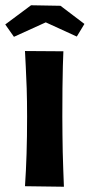

<svg xmlns="http://www.w3.org/2000/svg" viewBox="-52 -710 341 730"><path d="M191 0 43 -2Q45 -32 46.5 -62.5Q48 -93 49 -125Q50 -157 50.5 -192.5Q51 -228 51 -267Q51 -327 49.5 -374Q48 -421 46 -456.5Q44 -492 43 -516L189 -515Q188 -495 187 -459Q186 -423 185.5 -374.5Q185 -326 185 -266Q185 -231 185.5 -197.5Q186 -164 186.5 -131.5Q187 -99 188.5 -66.5Q190 -34 191 0ZM240 -571 122 -625 1 -570 -32 -617 66 -690 178 -688 269 -619Z"/></svg>

Font: Truculenta Black
Style: Regular
Weight: 900
Version: Version 1.002